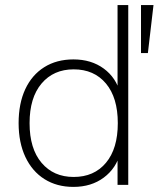

<svg xmlns="http://www.w3.org/2000/svg" viewBox="-20 -725 622 753"><path d="M268 8Q203 8 154.5 -22.5Q106 -53 79.5 -109.5Q53 -166 53 -242Q53 -319 79 -375Q105 -431 153.5 -461.5Q202 -492 268 -492Q338 -492 387 -456Q436 -420 452 -358H441V-705H483V0H441V-126H452Q436 -65 387 -28.5Q338 8 268 8ZM269 -31Q349 -31 395.5 -86.5Q442 -142 442 -242Q442 -342 395.5 -397.5Q349 -453 269 -453Q190 -453 143 -397.5Q96 -342 96 -242Q96 -142 143 -86.5Q190 -31 269 -31ZM533 -517V-705H582L560 -517Z"/></svg>

Font: Nunito Sans 12pt ExtraLight ExtraLight
Style: Regular
Weight: 250
Version: Version 3.101;gftools[0.9.27]